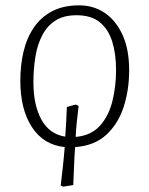

<svg xmlns="http://www.w3.org/2000/svg" viewBox="-20 -537 558 718"><path d="M217 161 207 157Q211 124 215 87.5Q219 51 222 13Q143 5 99.5 -61.5Q56 -128 56 -235Q56 -293 68 -344Q80 -395 106.5 -434Q133 -473 175 -495Q217 -517 276 -517Q330 -517 372 -488.5Q414 -460 438.5 -406Q463 -352 463 -274Q463 -201 442.5 -137.5Q422 -74 377.5 -33Q333 8 261 13Q258 50 257 84Q256 118 254 155ZM263 -25Q320 -30 353 -66Q386 -102 400 -157.5Q414 -213 414 -275Q414 -336 399.5 -382Q385 -428 353 -454Q321 -480 266 -480Q219 -480 188 -460.5Q157 -441 138.5 -406Q120 -371 112.5 -325.5Q105 -280 105 -229Q105 -144 135 -89.5Q165 -35 224 -26Q226 -53 227.5 -81Q229 -109 230 -137L263 -146L274 -141Q270 -108 267 -79Q264 -50 263 -25Z"/></svg>

Font: Literata ExtraLight
Style: Italic
Weight: 250
Italic angle: -2°
Designer: Latin by Veronika Burian and Jose Scaglione. Greek by Irene Vlachou. Cyrillic by Vera Evstafieva
Foundry: TypeTogether
Version: Version 3.002